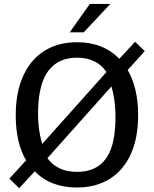

<svg xmlns="http://www.w3.org/2000/svg" viewBox="-20 -949 790 982"><path d="M78 13.5 28 -35.5 113.5 -129Q60.5 -218.5 60.5 -358.5Q60.5 -477.5 98.8 -561.2Q137 -645 207.2 -689Q277.5 -733 374 -733Q508.5 -733 590 -648L671 -735.5L720.5 -687.5L633 -591Q659 -546.5 672.8 -488.5Q686.5 -430.5 686.5 -360Q686.5 -242.5 648.5 -159.8Q610.5 -77 540.2 -33.5Q470 10 373.5 10Q237.5 10 158 -73ZM196 -213 524.5 -580.5Q475 -654 374 -654Q279 -654 228.8 -588.8Q178.5 -523.5 175 -390Q172 -291 196 -213ZM374.5 -70Q468.5 -70 517.2 -131.8Q566 -193.5 570 -322.5Q574 -423 550 -507L222.5 -140Q273 -70 374.5 -70ZM439.5 -929H544.5L408 -783.5H336.5Z"/></svg>

Font: Public Sans
Style: Regular
Weight: 400
Designer: The Public Sans project authors (U.S. Web Design System). Libre Franklin designed by Pablo Impallari and Rodrigo Fuenzal
Version: Version 1.008; ttfautohint (v1.8.1) -l 8 -r 50 -G 200 -x 14 